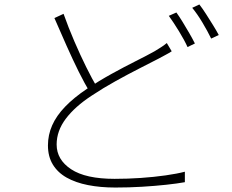

<svg xmlns="http://www.w3.org/2000/svg" viewBox="-20 -814 1040 861"><path d="M750 -584Q738 -576 723.5 -568.5Q709 -561 691 -551Q656 -533 605 -507Q554 -481 498 -450Q442 -419 391 -385Q316 -336 275 -281.5Q234 -227 234 -166Q234 -98 299 -55Q364 -12 494 -12Q552 -12 611 -16Q670 -20 722.5 -27.5Q775 -35 809 -44V3Q776 9 725.5 14.5Q675 20 616.5 23.5Q558 27 497 27Q430 27 374.5 16Q319 5 279 -17.5Q239 -40 217 -76Q195 -112 195 -162Q195 -209 214 -252Q233 -295 272 -335.5Q311 -376 369 -415Q423 -451 480 -482.5Q537 -514 588 -539.5Q639 -565 673 -584Q689 -594 702 -602Q715 -610 728 -621ZM265 -752Q287 -690 313.5 -628.5Q340 -567 366.5 -513.5Q393 -460 416 -421L384 -400Q360 -438 333 -492.5Q306 -547 278 -610Q250 -673 224 -733ZM771 -758Q784 -740 799 -715.5Q814 -691 828.5 -666Q843 -641 854 -619L821 -603Q807 -634 782.5 -674Q758 -714 737 -743ZM874 -794Q888 -776 904 -751Q920 -726 935.5 -701Q951 -676 961 -657L927 -641Q911 -674 888 -712.5Q865 -751 842 -779Z"/></svg>

Font: Noto Sans TC ExtraLight
Style: Regular
Weight: 250
Designer: Ryoko NISHIZUKA  (kana, bopomofo & ideographs); Paul D. Hunt (Latin, Greek & Cyrillic); Sandoll Communications , Soo-you
Foundry: Adobe
Version: Version 2.004-H2;hotconv 1.0.118;makeotfexe 2.5.65603